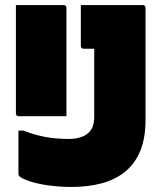

<svg xmlns="http://www.w3.org/2000/svg" viewBox="-20 -720 640 760"><path d="M43 -700Q91 -700 138 -700Q185 -700 232 -700Q237 -700 240 -697Q243 -694 243 -689Q243 -636 243 -582Q243 -528 243 -474.5Q243 -421 243 -367Q243 -313 243 -260Q196 -260 149 -260Q102 -260 54 -260Q49 -260 46 -263Q43 -266 43 -271Q43 -325 43 -378.5Q43 -432 43 -485.5Q43 -539 43 -593Q43 -620 43 -646.5Q43 -673 43 -700ZM251 -170Q278 -170 298.5 -176.5Q319 -183 332 -196Q339 -203 344 -212.5Q349 -222 351 -234.5Q353 -247 353 -261Q353 -297 353 -332.5Q353 -368 353 -405Q353 -442 353 -479.5Q353 -517 353 -556L370 -515L340 -546L383 -527Q374 -527 365 -527Q356 -527 347.5 -527Q339 -527 330 -527Q321 -527 311 -527Q306 -527 303 -530.5Q300 -534 300 -538Q300 -579 300 -619Q300 -659 300 -700Q341 -700 382 -700Q423 -700 463.5 -700Q504 -700 545 -700Q549 -700 551 -698.5Q553 -697 554.5 -695Q556 -693 556 -689Q556 -634 556 -578.5Q556 -523 556 -467.5Q556 -412 556 -356.5Q556 -301 556 -245Q556 -174 535.5 -123.5Q515 -73 476 -41Q437 -9 383 5.5Q329 20 262 20Q219 20 176.5 14.5Q134 9 102 -1Q70 -11 57 -22Q55 -24 54 -26.5Q53 -29 53 -32Q53 -75 53 -117Q53 -159 53 -203H73Q113 -187 156.5 -178.5Q200 -170 251 -170Z"/></svg>

Font: Recursive Black
Style: Regular
Weight: 900
Version: Version 1.085